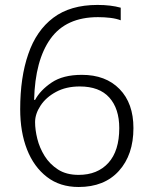

<svg xmlns="http://www.w3.org/2000/svg" viewBox="-20 -745 611 775"><path d="M61.5 -304.2Q61.5 -433.1 94.2 -526.9Q126.5 -621.6 195.1 -673.3Q263.7 -725.1 373.5 -725.1Q427.7 -725.1 467.3 -713.9V-663.1Q449.7 -669.9 425.5 -672.9Q401.4 -675.8 375.5 -675.8Q246.6 -675.8 184.1 -588.9Q121.6 -502 117.7 -341.8H121.6Q142.6 -380.9 188.5 -411.9Q234.4 -442.9 310.5 -442.9Q406.7 -442.9 462.6 -385.5Q518.6 -328.1 518.6 -228Q518.6 -120.1 460 -55.2Q401.4 9.8 297.4 9.8Q221.7 9.8 169.4 -30.8Q116.7 -71.3 89.1 -141.6Q61.5 -211.9 61.5 -304.2ZM297.4 -39.1Q373.5 -39.1 417.5 -87.6Q461.4 -136.2 461.4 -228Q461.4 -306.2 421.4 -351.1Q381.3 -396 301.8 -396Q246.6 -396 206.1 -374Q165.5 -352.1 143.6 -318.6Q121.6 -285.2 121.6 -252Q121.6 -221.2 130.6 -184.8Q139.6 -148.4 160.2 -115.2Q180.7 -82.5 214.1 -60.8Q247.6 -39.1 297.4 -39.1Z"/></svg>

Font: Nokora Light
Style: Regular
Weight: 300
Designer: Danh Hong
Version: Version 8.000; ttfautohint (v1.8.3)